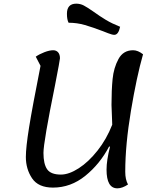

<svg xmlns="http://www.w3.org/2000/svg" viewBox="-20 -1001 834 1047"><path d="M561 -76Q561 -127 580 -201L575 -202Q525 -107 445.5 -42.5Q366 22 269 22Q189 22 155 -28.5Q121 -79 121 -145Q121 -197 138.5 -306Q156 -415 201 -642L175 -692Q195 -706 222.5 -716.5Q250 -727 270 -727Q287 -727 297 -715.5Q307 -704 307 -683Q307 -675 280 -536Q217 -226 217 -167Q217 -107 237 -78Q257 -49 312 -49Q356 -49 409.5 -83.5Q463 -118 512 -180Q561 -242 592 -321L591 -350Q588 -413 588 -429Q588 -509 594 -570Q600 -631 626 -679Q652 -727 706 -727Q732 -727 760 -705Q725 -582 694 -396.5Q663 -211 663 -64Q663 -22 678 5Q647 26 620 26Q561 26 561 -76ZM541 -831Q486 -852 443 -864.5Q400 -877 354 -877Q345 -894 345 -926Q345 -981 396 -981Q418 -981 437 -971Q456 -961 489 -938Q525 -912 557.5 -892.5Q590 -873 635 -855Q626 -811 603 -811Q592 -811 569 -820Q546 -829 541 -831Z"/></svg>

Font: Lemonada Light
Style: Regular
Weight: 300
Designer: Mohamed Gaber (Arabic) Eduardo Tunni (Latin)
Foundry: Kief Type Foundry
Version: Version 3.006